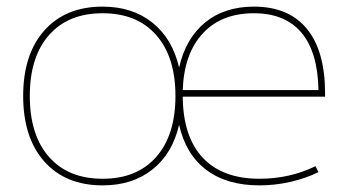

<svg xmlns="http://www.w3.org/2000/svg" viewBox="-20 -550 1050 580"><path d="M521 -173Q501 -86 440.5 -38Q380 10 290 10Q178 10 114 -62Q50 -134 50 -260Q50 -386 114 -458Q178 -530 290 -530Q380 -530 440.5 -481.5Q501 -433 521 -346Q541 -434 599.5 -482Q658 -530 747 -530Q852 -530 907 -463Q962 -396 962 -268V-258H532Q533 -137 592.5 -73.5Q652 -10 764 -10Q855 -10 933 -48L942 -30Q903 -11 857 -0.5Q811 10 764 10Q665 10 603 -37Q541 -84 521 -173ZM290 -10Q394 -10 452 -76Q510 -142 510 -260Q510 -378 452 -444Q394 -510 290 -510Q186 -510 128 -444Q70 -378 70 -260Q70 -142 128 -76Q186 -10 290 -10ZM942 -278Q940 -393 890.5 -451.5Q841 -510 747 -510Q649 -510 592.5 -449Q536 -388 532 -278Z"/></svg>

Font: Enso Thin
Style: Regular
Weight: 100
Designer: Coji Morishita
Foundry: UNDERFOREST DESIGN
Version: Version 1.000